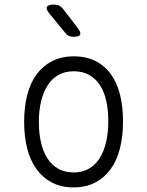

<svg xmlns="http://www.w3.org/2000/svg" viewBox="-20 -805 640 835"><path d="M300 10Q247 10 207 -10.5Q167 -31 139.5 -68.5Q112 -106 98.5 -158.5Q85 -211 85 -275Q85 -340 98.5 -392.5Q112 -445 139.5 -482Q167 -519 207.5 -539.5Q248 -560 301 -560Q355 -560 395.5 -539.5Q436 -519 462.5 -482Q489 -445 502 -393Q515 -341 515 -277Q515 -212 501.5 -159Q488 -106 460.5 -68.5Q433 -31 393 -10.5Q353 10 300 10ZM300 -55Q337 -55 365 -70.5Q393 -86 412 -115Q431 -144 441 -185.5Q451 -227 451 -277Q451 -327 442 -367Q433 -407 414 -435.5Q395 -464 367 -479.5Q339 -495 301 -495Q263 -495 235 -479.5Q207 -464 188 -435Q169 -406 159 -365.5Q149 -325 149 -275Q149 -225 158.5 -184.5Q168 -144 187 -115Q206 -86 234.5 -70.5Q263 -55 300 -55ZM263 -663 195 -746Q179 -765 184 -775Q189 -785 215 -785Q228 -785 237.5 -780.5Q247 -776 255 -765L319 -682Q333 -663 328.5 -654Q324 -645 300 -645Q289 -645 279.5 -649Q270 -653 263 -663Z"/></svg>

Font: Maple Mono ExtraLight
Style: Regular
Weight: 275
Monospace: yes
Designer: subframe7536
Version: Version 7.000